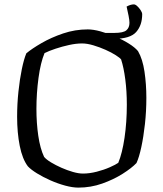

<svg xmlns="http://www.w3.org/2000/svg" viewBox="-20 -855 745 875"><path d="M337 0Q311 0 277.5 -9Q244 -18 210 -33Q176 -48 148.5 -65Q121 -82 107 -97Q82 -130 70 -190Q58 -250 58 -323Q58 -381 64 -437.5Q70 -494 79.5 -540Q89 -586 100 -612Q125 -633 169 -658.5Q213 -684 267.5 -702.5Q322 -721 380 -721Q405 -721 438 -712Q471 -703 505 -688.5Q539 -674 567 -656.5Q595 -639 609 -622Q630 -586 638.5 -528.5Q647 -471 647 -409Q647 -348 640.5 -289.5Q634 -231 624 -184.5Q614 -138 602 -112Q580 -89 539 -63Q498 -37 446 -18.5Q394 0 337 0ZM358 -64Q388 -64 421 -72.5Q454 -81 481 -93Q508 -105 519 -113Q537 -156 547.5 -227Q558 -298 558 -378Q558 -439 551 -493Q544 -547 532 -584Q527 -591 507.5 -603.5Q488 -616 461 -628Q434 -640 405.5 -648.5Q377 -657 354 -657Q327 -657 295 -650Q263 -643 233 -633Q203 -623 183 -613Q165 -570 155.5 -500Q146 -430 146 -359Q146 -294 154.5 -236Q163 -178 181 -140Q191 -128 212.5 -115Q234 -102 260 -90.5Q286 -79 312 -71.5Q338 -64 358 -64ZM459 -685V-705H502Q542 -705 556 -717Q570 -729 570 -751Q570 -763 566 -783Q562 -803 557 -825Q575 -835 590 -835Q597 -835 605.5 -827Q614 -819 621 -808.5Q628 -798 628 -790Q628 -740 600.5 -709Q573 -678 499 -678Q491 -678 479.5 -680Q468 -682 459 -685Z"/></svg>

Font: Texturina 72pt
Style: Regular
Weight: 400
Designer: Guillermo Torres Carreño
Foundry: Omnibus-Type
Version: Version 1.002; ttfautohint (v1.8.3)